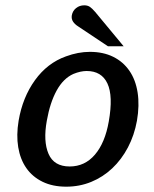

<svg xmlns="http://www.w3.org/2000/svg" viewBox="-20 -695 579 722"><path d="M386 -521 272 -597Q261 -604 254.5 -614Q248 -624 250 -637Q253 -654 266 -664.5Q279 -675 297 -675Q309 -675 317.5 -669.5Q326 -664 338 -650L445 -521ZM229 7Q178 7 140 -11.5Q102 -30 79 -63Q56 -96 48.5 -141.5Q41 -187 50 -241Q65 -329 111.5 -393.5Q158 -458 228 -483Q274 -500 318 -500Q368 -500 405.5 -481.5Q443 -463 466.5 -429Q490 -395 497.5 -347Q505 -299 495 -241Q485 -186 461 -140.5Q437 -95 402 -62Q367 -29 323 -11Q279 7 229 7ZM306 -428Q283 -428 256 -417Q218 -400 193 -354.5Q168 -309 156 -241Q142 -164 162.5 -116.5Q183 -69 242 -69Q299 -69 337 -113.5Q375 -158 389 -238Q406 -334 384 -381Q362 -428 306 -428Z"/></svg>

Font: Jura
Style: Bold Italic
Weight: 700
Designer: Ed Merritt
Foundry: Ten by Twenty
Version: Version 1.007